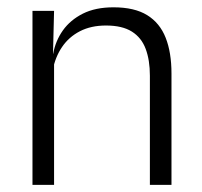

<svg xmlns="http://www.w3.org/2000/svg" viewBox="-20 -518 565 538"><path d="M400 0V-306Q400 -349.5 388.2 -381Q376.5 -412.5 349.5 -429.5Q322.5 -446.5 277 -446.5Q235 -446.5 204 -430.5Q173 -414.5 154 -386.5Q135 -358.5 128 -322.5L115.5 -367.5H129Q135.5 -403.5 156.2 -432.8Q177 -462 212.2 -479.8Q247.5 -497.5 298 -497.5Q357 -497.5 392.5 -475.5Q428 -453.5 444.2 -412.2Q460.5 -371 460.5 -312V0ZM71 0V-487.5H131.5L128.5 -367L131.5 -364V0Z"/></svg>

Font: Anek Bangla Medium Light
Style: Regular
Weight: 300
Version: Version 1.003